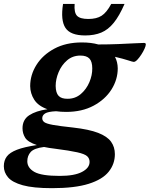

<svg xmlns="http://www.w3.org/2000/svg" viewBox="-92 -750 781 1002"><path d="M179.5 232Q81.5 232 26.8 216.8Q-28 201.5 -50 175.5Q-72 149.5 -72 117.5Q-72 87.5 -56.5 66.8Q-41 46 -3.5 31.5Q34 17 100.5 7Q53.5 -8.5 39.5 -31Q25.5 -53.5 25.5 -80.5Q25.5 -125.5 60.5 -148.5Q95.5 -171.5 155.5 -180Q107.5 -197 86.8 -229.5Q66 -262 65.5 -300.5Q65.5 -359 98.2 -411.2Q131 -463.5 191.5 -496Q252 -528.5 335 -528.5Q384 -528.5 421 -518Q475.5 -518 524.8 -520Q574 -522 609.8 -524Q645.5 -526 659 -526Q669 -526 669 -518.5Q669 -510.5 662.2 -495.5Q655.5 -480.5 645.2 -464.8Q635 -449 624.5 -438Q614 -427 606 -427Q601 -427 576.8 -435Q552.5 -443 508 -453.5Q522 -427 522.5 -393.5Q522.5 -335 489.8 -283Q457 -231 396.5 -198.5Q336 -166 253.5 -166Q225 -166 200.5 -169.5Q158.5 -167.5 143.5 -158Q128.5 -148.5 128.5 -133Q128.5 -120.5 139.2 -112.5Q150 -104.5 184.2 -98.2Q218.5 -92 288.5 -84.5Q373 -75 420.5 -56.5Q468 -38 487.8 -10.2Q507.5 17.5 507.5 54.5Q507.5 106 475.2 146.2Q443 186.5 371 209.2Q299 232 179.5 232ZM261 -234.5Q301 -234.5 330 -259.5Q359 -284.5 374.5 -321.2Q390 -358 389.5 -393Q389.5 -428.5 374.8 -444.2Q360 -460 327.5 -460Q287 -460 258 -435Q229 -410 213.8 -373.2Q198.5 -336.5 198.5 -301.5Q199 -265.5 213.8 -249.8Q228.5 -234 261 -234.5ZM50.5 91.5Q50.5 126 87.2 147Q124 168 220 168Q296.5 168 336 147.2Q375.5 126.5 375.5 95Q375.5 77 362.8 65.2Q350 53.5 311.2 44.8Q272.5 36 194.5 26Q163 22.5 138 17Q86 23.5 68.2 43.2Q50.5 63 50.5 91.5ZM369 -651Q412 -651 438.2 -667.8Q464.5 -684.5 488.5 -729.5H558Q530.5 -666.5 501.5 -630.8Q472.5 -595 436.5 -580Q400.5 -565 352.5 -565Q275.5 -565 249.5 -604.5Q223.5 -644 237 -729.5H297.5Q294 -684.5 309.8 -667.8Q325.5 -651 369 -651Z"/></svg>

Font: Newsreader 6pt SemiBold
Style: Italic
Weight: 600
Italic angle: -17°
Designer: Hugues Gentile
Foundry: Production Type
Version: Version 1.003; ttfautohint (v1.8.3)